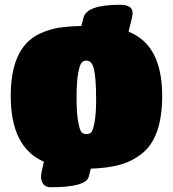

<svg xmlns="http://www.w3.org/2000/svg" viewBox="-20 -698 725 805"><path d="M193 87Q171 87 161.5 73.5Q152 60 152 44Q152 28 164 -20Q25 -80 25 -296Q25 -499 145 -556Q185 -575 225.5 -581.5Q266 -588 321 -589L330 -624Q344 -678 484 -678Q536 -678 536 -643Q536 -630 519 -565Q660 -510 660 -296Q660 -121 575 -54Q533 -21 482 -7Q431 7 361 9L352 43Q340 87 193 87ZM365 -431Q356 -444 343.5 -444Q331 -444 323 -436.5Q315 -429 308 -392.5Q301 -356 301 -289Q301 -222 308 -186Q315 -150 322.5 -143Q330 -136 342.5 -136Q355 -136 362.5 -143Q370 -150 376.5 -186Q383 -222 383 -276.5Q383 -331 380.5 -360.5Q378 -390 374.5 -406Q371 -422 365 -431Z"/></svg>

Font: Titan One
Style: Regular
Weight: 400
Designer: Rodrigo Fuenzalida
Foundry: Rodrigo Fuenzalida
Version: Version 1.001